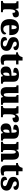

<svg xmlns="http://www.w3.org/2000/svg" viewBox="2565 -3266 711 5881"><g transform="rotate(90 2920.5 -325.5)"><path d="M9 0V-59H14Q46 -59 63.5 -71.5Q81 -84 81 -131V-409Q81 -453 66.5 -465Q52 -477 22 -477H18V-536H237L257 -442H261Q285 -499 320 -524Q355 -549 410 -549Q465 -549 489 -521Q513 -493 513 -452Q513 -398 474 -375Q435 -352 373 -352Q373 -393 365.5 -415.5Q358 -438 332 -438Q310 -438 295 -414.5Q280 -391 272 -354Q264 -317 264 -278V-126Q264 -82 279.5 -70.5Q295 -59 321 -59H354V0Z M828 10Q694 10 629.5 -62.5Q565 -135 565 -266Q565 -407 631 -479Q697 -551 816 -551Q927 -551 990.5 -489.5Q1054 -428 1054 -309V-255H750Q752 -159 783 -115Q814 -71 875 -71Q923 -71 951 -97Q979 -123 995 -162Q1012 -157 1024 -144.5Q1036 -132 1036 -113Q1036 -84 1015.5 -55.5Q995 -27 949 -8.5Q903 10 828 10ZM874 -324Q875 -399 862 -439.5Q849 -480 821 -480Q791 -480 771.5 -440Q752 -400 752 -324Z M1317 10Q1238 10 1193.5 -6Q1149 -22 1131 -48.5Q1113 -75 1113 -108Q1113 -150 1141.5 -167.5Q1170 -185 1211 -185Q1211 -117 1241.5 -87.5Q1272 -58 1320 -58Q1365 -58 1383.5 -76Q1402 -94 1402 -118Q1402 -147 1374.5 -164.5Q1347 -182 1289 -201Q1203 -228 1160.5 -266.5Q1118 -305 1118 -381Q1118 -468 1178.5 -509Q1239 -550 1339 -550Q1403 -550 1442 -535.5Q1481 -521 1499 -499Q1517 -477 1517 -453Q1517 -418 1492.5 -400Q1468 -382 1414 -382Q1414 -431 1387.5 -457Q1361 -483 1323 -483Q1294 -483 1275 -470Q1256 -457 1256 -431Q1256 -402 1279 -385Q1302 -368 1368 -346Q1419 -330 1457 -309Q1495 -288 1516.5 -255.5Q1538 -223 1538 -171Q1538 -90 1482.5 -40Q1427 10 1317 10Z M1809 10Q1737 10 1694 -25.5Q1651 -61 1651 -150V-463H1582V-519Q1622 -520 1648.5 -536Q1675 -552 1688 -567Q1701 -582 1712.5 -605.5Q1724 -629 1731 -661H1835V-536H1953V-463H1835V-167Q1835 -126 1845.5 -107Q1856 -88 1890 -88Q1929 -88 1961 -97V-21Q1944 -12 1906 -1Q1868 10 1809 10Z M2165 10Q2104 10 2060 -30.5Q2016 -71 2016 -155Q2016 -237 2068 -276Q2120 -315 2224 -319L2300 -322V-375Q2300 -483 2251 -483Q2229 -483 2216 -456Q2203 -429 2203 -376Q2128 -376 2092 -392Q2056 -408 2056 -445Q2056 -483 2085 -506Q2114 -529 2162 -540Q2210 -551 2267 -551Q2375 -551 2429 -513Q2483 -475 2483 -382V-129Q2483 -89 2495 -74Q2507 -59 2539 -59H2543V0H2333L2310 -59H2300Q2279 -33 2261 -18Q2243 -3 2220.5 3.5Q2198 10 2165 10ZM2239 -68Q2267 -68 2284 -101.5Q2301 -135 2301 -191V-263L2272 -260Q2233 -257 2218 -230Q2203 -203 2203 -151Q2203 -68 2239 -68Z M2807 10Q2721 10 2684.5 -39.5Q2648 -89 2648 -189V-405Q2648 -447 2640 -462Q2632 -477 2596 -477H2593V-536H2831V-230Q2831 -162 2841 -124Q2851 -86 2882 -86Q2915 -86 2929 -125.5Q2943 -165 2943 -233V-417Q2943 -459 2930 -468Q2917 -477 2893 -477H2889V-536H3126V-120Q3126 -77 3140 -68Q3154 -59 3178 -59H3190V0H2975L2948 -66H2943Q2923 -30 2890 -10Q2857 10 2807 10Z M3224 0V-59H3229Q3261 -59 3278.5 -71.5Q3296 -84 3296 -131V-409Q3296 -453 3281.5 -465Q3267 -477 3237 -477H3233V-536H3452L3472 -442H3476Q3500 -499 3535 -524Q3570 -549 3625 -549Q3680 -549 3704 -521Q3728 -493 3728 -452Q3728 -398 3689 -375Q3650 -352 3588 -352Q3588 -393 3580.5 -415.5Q3573 -438 3547 -438Q3525 -438 3510 -414.5Q3495 -391 3487 -354Q3479 -317 3479 -278V-126Q3479 -82 3494.5 -70.5Q3510 -59 3536 -59H3569V0Z M3909 10Q3848 10 3804 -30.5Q3760 -71 3760 -155Q3760 -237 3812 -276Q3864 -315 3968 -319L4044 -322V-375Q4044 -483 3995 -483Q3973 -483 3960 -456Q3947 -429 3947 -376Q3872 -376 3836 -392Q3800 -408 3800 -445Q3800 -483 3829 -506Q3858 -529 3906 -540Q3954 -551 4011 -551Q4119 -551 4173 -513Q4227 -475 4227 -382V-129Q4227 -89 4239 -74Q4251 -59 4283 -59H4287V0H4077L4054 -59H4044Q4023 -33 4005 -18Q3987 -3 3964.5 3.5Q3942 10 3909 10ZM3983 -68Q4011 -68 4028 -101.5Q4045 -135 4045 -191V-263L4016 -260Q3977 -257 3962 -230Q3947 -203 3947 -151Q3947 -68 3983 -68Z M4323 0V-59H4327Q4359 -59 4375.5 -71Q4392 -83 4392 -127V-413Q4392 -454 4377 -465.5Q4362 -477 4332 -477H4328V-536H4559L4571 -470H4576Q4593 -503 4624.5 -527Q4656 -551 4718 -551Q4793 -551 4831.5 -505.5Q4870 -460 4870 -359V-129Q4870 -83 4881.5 -71Q4893 -59 4925 -59H4929V0H4687V-320Q4687 -384 4677 -419Q4667 -454 4637 -454Q4613 -454 4599.5 -433Q4586 -412 4580.5 -377.5Q4575 -343 4575 -303V-124Q4575 -82 4589 -70.5Q4603 -59 4634 -59H4638V0Z M5200 10Q5128 10 5085 -25.5Q5042 -61 5042 -150V-463H4973V-519Q5013 -520 5039.5 -536Q5066 -552 5079 -567Q5092 -582 5103.5 -605.5Q5115 -629 5122 -661H5226V-536H5344V-463H5226V-167Q5226 -126 5236.5 -107Q5247 -88 5281 -88Q5320 -88 5352 -97V-21Q5335 -12 5297 -1Q5259 10 5200 10Z M5597 10Q5518 10 5473.5 -6Q5429 -22 5411 -48.5Q5393 -75 5393 -108Q5393 -150 5421.5 -167.5Q5450 -185 5491 -185Q5491 -117 5521.5 -87.5Q5552 -58 5600 -58Q5645 -58 5663.5 -76Q5682 -94 5682 -118Q5682 -147 5654.5 -164.5Q5627 -182 5569 -201Q5483 -228 5440.5 -266.5Q5398 -305 5398 -381Q5398 -468 5458.5 -509Q5519 -550 5619 -550Q5683 -550 5722 -535.5Q5761 -521 5779 -499Q5797 -477 5797 -453Q5797 -418 5772.5 -400Q5748 -382 5694 -382Q5694 -431 5667.5 -457Q5641 -483 5603 -483Q5574 -483 5555 -470Q5536 -457 5536 -431Q5536 -402 5559 -385Q5582 -368 5648 -346Q5699 -330 5737 -309Q5775 -288 5796.5 -255.5Q5818 -223 5818 -171Q5818 -90 5762.5 -40Q5707 10 5597 10Z"/></g></svg>

Font: Noto Serif Thai SemiCondensed Black
Style: Regular
Weight: 900
Width: 4
Designer: Monotype Design Team
Foundry: Monotype Imaging Inc.
Version: Version 2.002; ttfautohint (v1.8.4.7-5d5b)